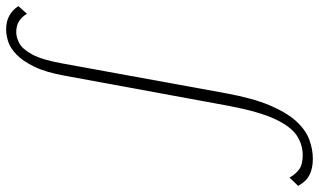

<svg xmlns="http://www.w3.org/2000/svg" viewBox="-357 -524 1040 626"><g transform="rotate(90 163.0 -211.0)"><path d="M-54 289Q-81 289 -100 278Q-119 267 -130 249L-105 221Q-96 237 -81.5 246.5Q-67 256 -45 256Q-28 256 -9 246Q10 236 27.5 204Q45 172 57 105L154 -427Q170 -515 193.5 -570.5Q217 -626 245.5 -657Q274 -688 305.5 -699.5Q337 -711 368 -711Q399 -711 420.5 -700Q442 -689 456 -663L429 -635Q418 -655 402 -666.5Q386 -678 356 -678Q322 -678 292.5 -659Q263 -640 238.5 -588Q214 -536 195 -436L97 97Q86 159 67.5 197Q49 235 27.5 255.5Q6 276 -15 282.5Q-36 289 -54 289Z"/></g></svg>

Font: Ysabeau Office ExtraLight
Style: Italic
Weight: 250
Italic angle: -12°
Designer: Christian Thalmann (Catharsis Fonts)
Version: Version 2.001;gftools[0.9.30]; featfreeze: tnum,lnum,ss02